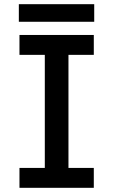

<svg xmlns="http://www.w3.org/2000/svg" viewBox="-20 -897 540 917"><path d="M73 0V-95H194V-635H73V-730H428V-635H307V-95H428V0ZM70 -793V-877H430V-793Z"/></svg>

Font: M PLUS Code Latin Medium
Style: Regular
Weight: 500
Designer: Coji Morishita
Foundry: UNDERFOREST DESIGN
Version: Version 1.002; ttfautohint (v1.8.3)